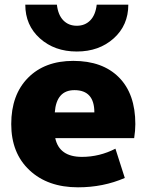

<svg xmlns="http://www.w3.org/2000/svg" viewBox="-20 -790 631 820"><path d="M88 -770H223Q228 -726 250.5 -703Q273 -680 308 -680Q343 -680 365.5 -703Q388 -726 393 -770H528Q528 -682 465.5 -626Q403 -570 308 -570Q213 -570 150.5 -626Q88 -682 88 -770ZM214 -310H383Q383 -405 298 -405Q221 -405 214 -310ZM216 -200Q233 -120 330 -120Q405 -120 473 -155L513 -30Q421 10 313 10Q184 10 106 -63Q28 -136 28 -260Q28 -385 99.5 -457.5Q171 -530 293 -530Q418 -530 488 -459.5Q558 -389 558 -260Q558 -233 553 -200Z"/></svg>

Font: M PLUS 1p Black
Style: Regular
Weight: 900
Version: Version 1.061